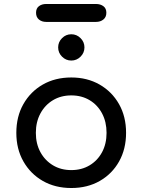

<svg xmlns="http://www.w3.org/2000/svg" viewBox="-20 -940 715 964"><path d="M338 4Q257 4 195 -31.5Q133 -67 97.5 -129.5Q62 -192 62 -273Q62 -355 97.5 -417.5Q133 -480 195 -515.5Q257 -551 338 -551Q418 -551 480 -515.5Q542 -480 577.5 -417.5Q613 -355 613 -273Q613 -192 578 -129.5Q543 -67 481 -31.5Q419 4 338 4ZM338 -86Q390 -86 430 -110Q470 -134 492.5 -176Q515 -218 515 -273Q515 -328 492.5 -370.5Q470 -413 430 -437Q390 -461 338 -461Q286 -461 246 -437Q206 -413 183 -370.5Q160 -328 160 -273Q160 -218 183 -176Q206 -134 246 -110Q286 -86 338 -86ZM338 -636Q311 -636 291.5 -655.5Q272 -675 272 -702Q272 -729 291.5 -748.5Q311 -768 338 -768Q365 -768 384.5 -748.5Q404 -729 404 -702Q404 -675 384.5 -655.5Q365 -636 338 -636ZM212 -830Q190 -830 175.5 -842Q161 -854 161 -876Q161 -898 175.5 -909Q190 -920 212 -920H462Q484 -920 499 -909Q514 -898 514 -876Q514 -854 499 -842Q484 -830 462 -830Z"/></svg>

Font: Comfortaa
Style: Bold
Weight: 700
Designer: Johan Aakerlund
Foundry: Johan Aakerlund
Version: Version 3.104; ttfautohint (v1.8.1.43-b0c9)